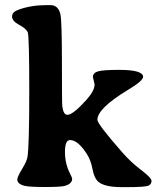

<svg xmlns="http://www.w3.org/2000/svg" viewBox="-20 -749 651 769"><path d="M457 -469.2Q552.7 -469.2 553.2 -441.4Q553.2 -425.3 492.2 -388.7Q370.1 -314.9 370.1 -269Q370.1 -252.4 469.7 -138.7Q504.4 -99.1 545.7 -67.9Q586.9 -36.6 586.9 -24.2Q586.9 -11.7 575 -5.6Q563 0.5 487.3 0.5H468.3Q395 0.5 371.1 -23.4Q356.9 -37.6 350.3 -72.5Q343.8 -107.4 328.1 -131.8Q292.5 -188 260.3 -188Q240.2 -188 240.2 -140.6Q240.2 -93.3 260.3 -54.2Q269 -37.1 269 -33.2Q269 -11.7 236.8 -3.9Q220.2 0 158.4 0Q96.7 0 77.6 -4.9Q49.3 -12.2 49.3 -30.3Q49.3 -40.5 68.1 -71.5Q86.9 -102.5 89.8 -119.1Q97.2 -161.1 97.2 -382.3Q97.2 -603.5 91.3 -618.9Q85.4 -634.3 56.9 -649.4Q28.3 -664.6 28.3 -682.9Q28.3 -701.2 54.7 -710.4Q105 -728.5 165 -728.5H182.1Q212.9 -728.5 221.7 -692.9Q228 -667.5 228 -500.7Q228 -334 229.5 -323.2Q233.9 -289.1 250 -289.1Q272 -289.1 325.7 -348.6Q358.9 -385.3 358.9 -411.1L352.1 -440.4Q352.1 -457 372.3 -463.1Q392.6 -469.2 457 -469.2Z"/></svg>

Font: Averia Serif Libre
Style: Bold
Weight: 700
Version: Version 1.002